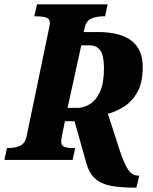

<svg xmlns="http://www.w3.org/2000/svg" viewBox="-41 -734 704 881"><path d="M578 127Q512 127 467.5 118.5Q423 110 395.5 85.5Q368 61 355 14L301 -178H257L247 -129Q244 -114 242 -103Q240 -92 240 -84Q240 -66 253.5 -60.5Q267 -55 288 -55H304L292 0H-21L-9 -55H2Q29 -55 52 -65.5Q75 -76 82 -113L180 -585Q188 -622 188 -627Q188 -648 171 -653.5Q154 -659 127 -659H116L129 -714H453L441 -659H430Q402 -659 377.5 -648.5Q353 -638 346 -600L343 -587H408Q614 -587 614 -427Q614 -354 589 -310.5Q564 -267 527 -244Q490 -221 454 -212L510 -39Q531 23 549 47.5Q567 72 595 72H598L585 127ZM314 -239Q344 -239 372 -256.5Q400 -274 418 -313.5Q436 -353 436 -421Q436 -479 419.5 -502.5Q403 -526 369 -526H332L269 -239Z"/></svg>

Font: Noto Serif Condensed ExtraBold
Style: Italic
Weight: 800
Width: 3
Italic angle: -12°
Designer: Monotype Design Team
Foundry: Monotype Imaging Inc.
Version: Version 2.014; ttfautohint (v1.8.4.7-5d5b)